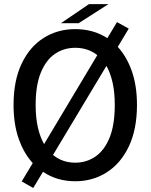

<svg xmlns="http://www.w3.org/2000/svg" viewBox="-20 -892 750 956"><path d="M354.5 10.5Q264 10.5 194 -36.5L145.5 44L88 11.5L143 -80Q98.5 -128.5 73 -201.5Q47.5 -274.5 47.5 -369.5Q47.5 -490.5 87.8 -575Q128 -659.5 197.5 -703.2Q267 -747 354.5 -747Q445 -747 514.5 -702L562.5 -782L621 -749.5L566.5 -658.5Q611 -610 636.5 -537.5Q662 -465 662 -369.5Q662 -248.5 621.8 -163.5Q581.5 -78.5 511.8 -34Q442 10.5 354.5 10.5ZM157.5 -369.5Q157.5 -306.5 168.5 -258Q179.5 -209.5 199.5 -174.5L464.5 -617.5Q418.5 -654 354.5 -654Q298.5 -654 254 -624Q209.5 -594 183.5 -531Q157.5 -468 157.5 -369.5ZM354.5 -82Q411 -82 455.8 -113Q500.5 -144 526 -207.5Q551.5 -271 551.5 -369.5Q551.5 -432.5 540.5 -481Q529.5 -529.5 510 -564L244 -120.5Q290.5 -82 354.5 -82ZM283.5 -776.5 423 -871.5H520L371.5 -776.5Z"/></svg>

Font: Epilogue Medium
Style: Regular
Weight: 500
Designer: Tyler Finck
Foundry: Etcetera Type Co
Version: Version 2.111; ttfautohint (v1.8.3)